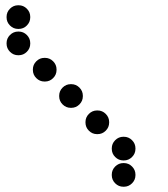

<svg xmlns="http://www.w3.org/2000/svg" viewBox="-20 -715 640 730"><path d="M49 -695Q31 -695 18 -682Q5 -669 5 -651V-649Q5 -631 18 -618Q31 -605 49 -605H51Q69 -605 82 -618Q95 -631 95 -649V-651Q95 -669 82 -682Q69 -695 51 -695ZM49 -595Q31 -595 18 -582Q5 -569 5 -551V-549Q5 -531 18 -518Q31 -505 49 -505H51Q69 -505 82 -518Q95 -531 95 -549V-551Q95 -569 82 -582Q69 -595 51 -595ZM149 -495Q131 -495 118 -482Q105 -469 105 -451V-449Q105 -431 118 -418Q131 -405 149 -405H151Q169 -405 182 -418Q195 -431 195 -449V-451Q195 -469 182 -482Q169 -495 151 -495ZM249 -395Q231 -395 218 -382Q205 -369 205 -351V-349Q205 -331 218 -318Q231 -305 249 -305H251Q269 -305 282 -318Q295 -331 295 -349V-351Q295 -369 282 -382Q269 -395 251 -395ZM349 -295Q331 -295 318 -282Q305 -269 305 -251V-249Q305 -231 318 -218Q331 -205 349 -205H351Q369 -205 382 -218Q395 -231 395 -249V-251Q395 -269 382 -282Q369 -295 351 -295ZM449 -195Q431 -195 418 -182Q405 -169 405 -151V-149Q405 -131 418 -118Q431 -105 449 -105H451Q469 -105 482 -118Q495 -131 495 -149V-151Q495 -169 482 -182Q469 -195 451 -195ZM449 -95Q431 -95 418 -82Q405 -69 405 -51V-49Q405 -31 418 -18Q431 -5 449 -5H451Q469 -5 482 -18Q495 -31 495 -49V-51Q495 -69 482 -82Q469 -95 451 -95Z"/></svg>

Font: Doto Black Rounded Black
Style: Regular
Weight: 900
Monospace: yes
Version: Version 1.000